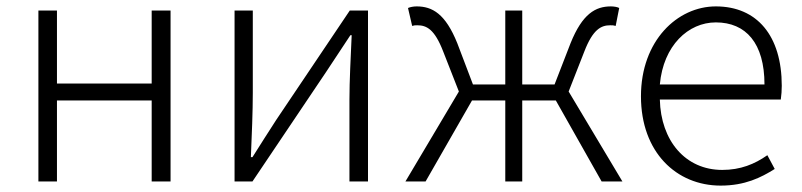

<svg xmlns="http://www.w3.org/2000/svg" viewBox="-20 -567 2505 600"><path d="M100 0H158V-253H454V0H513V-534H454V-306H158V-534H100Z M713 0H769L999 -342C1021 -375 1053 -424 1075 -457H1079C1076 -387 1072 -315 1072 -256V0H1130V-534H1073L843 -192C822 -159 790 -110 769 -76H764C767 -147 770 -219 770 -277V-534H713Z M1247 0H1310L1455 -253H1559V0H1612V-253H1717L1860 0H1925L1757 -281L1806 -406C1833 -476 1859 -488 1887 -488C1895 -488 1897 -488 1904 -486L1915 -542C1910 -545 1899 -547 1889 -547C1841 -547 1800 -524 1763 -432L1713 -303H1612V-534H1559V-303H1458L1409 -432C1372 -524 1331 -547 1282 -547C1272 -547 1262 -545 1255 -542L1268 -486C1275 -488 1277 -488 1284 -488C1313 -488 1338 -476 1365 -406L1414 -281Z M2232 13C2308 13 2358 -12 2401 -39L2378 -82C2338 -54 2294 -36 2237 -36C2122 -36 2045 -127 2042 -256H2420C2422 -270 2423 -285 2423 -299C2423 -455 2346 -547 2217 -547C2097 -547 1983 -440 1983 -266C1983 -91 2094 13 2232 13ZM2042 -303C2053 -425 2131 -497 2217 -497C2311 -497 2369 -432 2369 -303Z"/></svg>

Font: Noto Sans SC Light
Style: Regular
Weight: 300
Designer: Ryoko NISHIZUKA 西塚涼子 (kana, bopomofo & ideographs); Paul D. Hunt (Latin, Greek & Cyrillic); Sandoll Communications 산돌커뮤니
Foundry: Adobe
Version: Version 2.004;hotconv 1.0.118;makeotfexe 2.5.65603